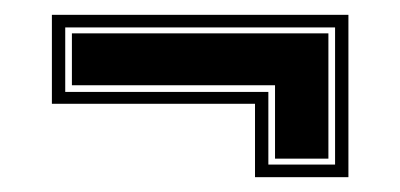

<svg xmlns="http://www.w3.org/2000/svg" viewBox="-20 -334 540 259"><path d="M324 -95V-194H50V-314H450V-95ZM342 -112H432V-297H68V-210H342ZM351 -120V-219H77V-289H423V-120Z"/></svg>

Font: Alumni Sans Collegiate One
Style: Regular
Weight: 400
Designer: Robert E. Leuschke
Foundry: Robert E. Leuschke
Version: Version 1.100